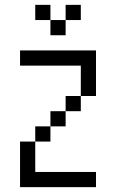

<svg xmlns="http://www.w3.org/2000/svg" viewBox="-20 -770 478 790"><path d="M62.5 -187.5H125V-62.5H375V0H62.5ZM125 -187.5V-250H187.5V-187.5ZM187.5 -250V-312.5H250V-250ZM250 -312.5V-375H312.5V-312.5ZM62.5 -562.5H375V-375H312.5V-500H62.5ZM250 -750H312.5V-687.5H250ZM187.5 -687.5H250V-625H187.5ZM125 -750H187.5V-687.5H125Z"/></svg>

Font: Pixel Operator SC
Style: Regular
Weight: 400
Designer: Jayvee Enaguas (GrandChaos9000)
Foundry: The Grandoplex Project
Version: Version 1.4.1 (September 5, 2015)